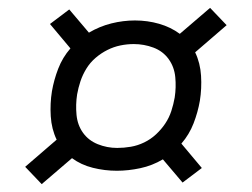

<svg xmlns="http://www.w3.org/2000/svg" viewBox="-20 -584 640 488"><path d="M86 -116 44 -160 124 -229Q111 -256 109 -288.5Q107 -321 112 -352Q117 -381 128 -409.5Q139 -438 159 -461L107 -523L156 -560L206 -501Q233 -517 263 -524.5Q293 -532 323 -532Q355 -532 384.5 -523.5Q414 -515 437 -498L514 -564L556 -520L476 -451Q489 -424 491 -391.5Q493 -359 488 -328Q483 -299 472 -270.5Q461 -242 441 -219L493 -157L444 -120L394 -179Q367 -163 336.5 -156.5Q306 -150 277 -150Q246 -150 216 -157.5Q186 -165 163 -182ZM278 -208Q295 -208 312.5 -211Q330 -214 346.5 -222Q363 -230 376.5 -242.5Q390 -255 400 -270Q410 -285 415.5 -302Q421 -319 424 -336Q428 -362 425.5 -388Q423 -414 408.5 -434Q394 -454 370 -463Q346 -472 320 -472Q303 -472 286 -468.5Q269 -465 253 -457Q237 -449 223 -437Q209 -425 199.5 -409.5Q190 -394 184.5 -377.5Q179 -361 176 -344Q172 -318 174.5 -292Q177 -266 191 -246.5Q205 -227 228.5 -217.5Q252 -208 278 -208Z"/></svg>

Font: Iosevka Curly Slab LtEx
Style: Italic
Weight: 300
Width: 7
Italic angle: -9°
Monospace: yes
Designer: Belleve Invis
Foundry: Belleve Invis
Version: Version 11.1.0; ttfautohint (v1.8.3)